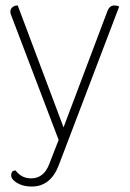

<svg xmlns="http://www.w3.org/2000/svg" viewBox="-20 -534 475 704"><path d="M21 109Q21 91 37 91Q59 120 94 120Q140 120 160 69L195 -21L21 -478Q18 -484 18 -491Q18 -501 25.5 -507.5Q33 -514 45 -514L213 -67L373 -491Q381 -514 399 -514Q409 -514 417 -510L195 73Q165 150 96 150Q65 150 43 137Q21 124 21 109Z"/></svg>

Font: Thasadith
Style: Regular
Weight: 400
Designer: Cadson Demak Co.,Ltd.
Foundry: Cadson Demak Co.,Ltd.
Version: Version 1.000; ttfautohint (v1.6)